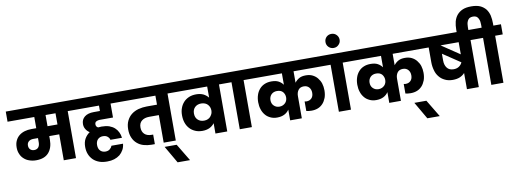

<svg xmlns="http://www.w3.org/2000/svg" viewBox="-105 -1601 6590 2449"><g transform="rotate(-10 3190.0 -376.5)"><path d="M255.9 -193.8Q291.5 -193.8 311 -217.8Q329.1 -241.7 329.1 -280.8V-335.9H269Q232.4 -335.9 210 -317.9Q186 -298.3 186 -264.2Q186 -230.5 206.1 -211.9Q225.6 -193.8 255.9 -193.8ZM-17.1 -608.9V-740.2H859.9V-608.9H762.2V0H604V-335.9H475.1V-289.1Q475.1 -183.6 420.9 -122.1Q367.2 -61 258.8 -61Q210.4 -61 168.9 -76.2Q129.9 -88.9 100.1 -117.2Q70.8 -143.1 56.2 -181.2Q40 -216.8 40 -264.2Q40 -316.4 58.1 -353Q74.7 -389.6 106 -415Q136.7 -439.9 178.2 -452.1Q218.3 -463.9 265.1 -463.9H329.1V-608.9ZM475.1 -463.9H604V-608.9H475.1Z M1384.8 -77.1Q1379.9 -30.8 1361.8 1Q1341.3 37.1 1313 61Q1279.8 86.4 1239.7 99.1Q1199.7 111.8 1147.9 111.8Q1087.4 111.8 1045.9 96.2Q1000 79.6 967.8 48.8Q935.1 16.1 918.9 -24.9Q901.9 -67.4 901.9 -120.1Q901.9 -181.2 925.8 -224.1Q950.2 -267.6 991.7 -295.9Q960.4 -315.4 942.9 -345.2Q924.8 -373.5 924.8 -411.1Q924.8 -470.7 967.8 -504.9Q1010.7 -539.1 1086.9 -539.1H1167V-608.9H825.7V-740.2H1444.8V-608.9H1316.9V-428.2H1142.6Q1119.6 -428.2 1099.6 -417Q1080.6 -407.2 1080.6 -379.9Q1080.6 -350.1 1107.9 -336.9Q1128.9 -339.8 1151.9 -339.8Q1206.5 -339.8 1250 -326.2Q1292.5 -310.5 1319.8 -286.1Q1346.7 -262.2 1363.8 -227.1Q1380.4 -193.4 1384.8 -153.8H1234.9Q1230.5 -177.2 1208 -196.8Q1186 -215.8 1147.9 -215.8Q1107.4 -215.8 1081.5 -189.9Q1055.7 -162.6 1055.7 -117.2Q1055.7 -68.8 1081.5 -43Q1107.4 -17.1 1147.9 -17.1Q1183.6 -17.1 1205.6 -36.1Q1227.1 -53.7 1234.9 -77.1Z M2054.7 -608.9V0H1897.9V-356.9H1772.9Q1712.9 -356.9 1676.8 -328.1Q1639.6 -299.8 1639.6 -242.2Q1639.6 -188.5 1670.9 -157.2Q1703.1 -125 1764.6 -125H1783.7V-1H1740.7Q1689.5 -1 1639.6 -15.1Q1592.8 -28.8 1557.6 -59.1Q1521.5 -89.4 1502 -134.8Q1481 -180.2 1481 -245.1Q1481 -309.1 1503.9 -356Q1527.8 -404.3 1564.9 -433.1Q1604.5 -463.9 1655.8 -478Q1710.9 -492.2 1764.6 -492.2H1897.9V-608.9H1410.6V-740.2H2152.8V-608.9Z M2029.3 277.8 1900.4 55.2H2056.2L2190.4 277.8Z M2455.1 -187Q2484.4 -187 2504.4 -196.8Q2526.4 -206.1 2539.1 -222.2Q2555.7 -243.7 2561 -257.8Q2568.4 -277.3 2568.4 -297.9V-298.8Q2568.4 -320.8 2561 -340.8Q2554.2 -358.9 2539.1 -376Q2525.4 -391.1 2504.4 -399.9Q2481.9 -409.2 2455.1 -409.2Q2404.8 -409.2 2373 -378.9Q2342.3 -348.1 2342.3 -298.8Q2342.3 -247.1 2373 -217.8Q2403.8 -187 2455.1 -187ZM2118.2 -608.9V-740.2H2819.3V-608.9H2721.2V0H2568.4V-133.8Q2514.2 -62 2412.1 -62Q2357.9 -62 2318.4 -80.1Q2274.4 -99.6 2247.1 -130.9Q2218.3 -162.6 2203.1 -207Q2188.5 -250 2188.5 -303.2Q2188.5 -356 2204.1 -396Q2218.3 -436.5 2248 -469.2Q2274.9 -499 2318.4 -518.1Q2359.4 -535.2 2412.1 -535.2Q2463.9 -535.2 2503.4 -517.1Q2543.5 -496.6 2568.4 -464.8V-608.9Z M3138.2 -740.2V-608.9H3040V0H2883.3V-608.9H2785.2V-740.2Z M3536.1 -139.2Q3512.7 -103.5 3474.1 -84Q3435.1 -64 3379.9 -64Q3330.6 -64 3293.9 -82Q3254.4 -100.1 3230 -129.9Q3201.7 -163.1 3189 -204.1Q3174.3 -247.1 3174.3 -297.9Q3174.3 -350.1 3189 -393.1Q3201.7 -432.6 3230 -465.8Q3257.3 -497.6 3296.9 -514.2Q3335 -530.8 3386.2 -530.8Q3441.9 -530.8 3477.1 -512.2Q3512.7 -493.2 3536.1 -460.9V-608.9H3104V-740.2H4103V-608.9H3687V-460.9Q3710 -492.7 3745.1 -512.2Q3777.3 -530.8 3831.1 -530.8Q3881.3 -530.8 3917 -513.2Q3955.1 -494.6 3980 -463.9Q4007.8 -429.7 4020 -392.1Q4033.2 -350.1 4033.2 -301.8Q4033.2 -249 4018.1 -206.1Q4000 -160.2 3975.1 -133.8Q3945.8 -102.5 3910.2 -88.9Q3873 -74.2 3827.1 -74.2Q3815.4 -74.2 3793 -76.2Q3778.3 -77.6 3759.3 -82V-205.1Q3769.5 -202.1 3784.2 -202.1Q3824.2 -202.1 3849.1 -227.1Q3874 -252 3874 -297.9Q3874 -341.3 3849.1 -369.1Q3824.2 -397 3781.2 -397Q3732.9 -397 3710 -365.2Q3687 -333.5 3687 -288.1V0H3536.1ZM3333 -296.9Q3333 -251 3361.3 -224.1Q3389.6 -195.8 3434.1 -195.8Q3457 -195.8 3478 -205.1Q3494.6 -212.4 3510.3 -228Q3522.5 -240.2 3530.3 -261.2Q3536.1 -279.8 3536.1 -297.9Q3536.1 -337.4 3511.2 -368.2Q3485.8 -397.9 3435.1 -397.9Q3390.6 -397.9 3362.3 -371.1Q3333 -341.8 3333 -296.9Z M4421.9 -740.2V-608.9H4323.7V0H4167V-608.9H4068.8V-740.2Z M4243.7 -813Q4205.6 -813 4178.7 -839.8Q4152.8 -865.7 4152.8 -903.8Q4152.8 -941.9 4178.7 -969.2Q4206.1 -995.1 4243.7 -995.1Q4282.7 -995.1 4308.6 -969.2Q4335.9 -941.9 4335.9 -903.8Q4335.9 -865.7 4308.6 -839.8Q4283.2 -813 4243.7 -813Z M4819.8 -139.2Q4796.4 -103.5 4757.8 -84Q4718.8 -64 4663.6 -64Q4614.3 -64 4577.6 -82Q4538.1 -100.1 4513.7 -129.9Q4485.4 -163.1 4472.7 -204.1Q4458 -247.1 4458 -297.9Q4458 -350.1 4472.7 -393.1Q4485.4 -432.6 4513.7 -465.8Q4541 -497.6 4580.6 -514.2Q4618.7 -530.8 4669.9 -530.8Q4725.6 -530.8 4760.7 -512.2Q4796.4 -493.2 4819.8 -460.9V-608.9H4387.7V-740.2H5386.7V-608.9H4970.7V-460.9Q4993.7 -492.7 5028.8 -512.2Q5061 -530.8 5114.7 -530.8Q5165 -530.8 5200.7 -513.2Q5238.8 -494.6 5263.7 -463.9Q5291.5 -429.7 5303.7 -392.1Q5316.9 -350.1 5316.9 -301.8Q5316.9 -249 5301.8 -206.1Q5283.7 -160.2 5258.8 -133.8Q5229.5 -102.5 5193.8 -88.9Q5156.7 -74.2 5110.8 -74.2Q5099.1 -74.2 5076.7 -76.2Q5062 -77.6 5043 -82V-205.1Q5053.2 -202.1 5067.9 -202.1Q5107.9 -202.1 5132.8 -227.1Q5157.7 -252 5157.7 -297.9Q5157.7 -341.3 5132.8 -369.1Q5107.9 -397 5064.9 -397Q5016.6 -397 4993.7 -365.2Q4970.7 -333.5 4970.7 -288.1V0H4819.8ZM4616.7 -296.9Q4616.7 -251 4645 -224.1Q4673.3 -195.8 4717.8 -195.8Q4740.7 -195.8 4761.7 -205.1Q4778.3 -212.4 4793.9 -228Q4806.2 -240.2 4814 -261.2Q4819.8 -279.8 4819.8 -297.9Q4819.8 -337.4 4794.9 -368.2Q4769.5 -397.9 4718.8 -397.9Q4674.3 -397.9 4646 -371.1Q4616.7 -341.8 4616.7 -296.9Z M5263.7 277.8 5134.8 55.2H5290.5L5424.8 277.8Z M5703.6 -279.8Q5745.6 -279.8 5774.4 -299.8Q5802.7 -319.3 5815.4 -350.1L5589.8 -501V-413.1Q5589.8 -354.5 5617.7 -317.9Q5645.5 -279.8 5703.6 -279.8ZM5352.5 -608.9V-740.2H6077.6V-608.9H5979.5V0H5825.7V-210Q5802.2 -182.6 5763.7 -165Q5724.1 -147.9 5670.4 -147.9Q5612.3 -147.9 5569.8 -168.9Q5524.9 -189.5 5496.6 -225.1Q5465.3 -262.2 5452.6 -311Q5437.5 -362.3 5437.5 -418V-608.9ZM5590.8 -608.9 5825.7 -451.2V-608.9Z M5822.8 -770Q5822.8 -826.7 5834.5 -875Q5848.6 -924.8 5875.5 -957Q5905.3 -992.7 5950.7 -1012.2Q5994.1 -1030.8 6062.5 -1030.8Q6130.4 -1030.8 6175.8 -1011.2Q6218.3 -992.2 6248.5 -956.1Q6275.4 -920.4 6287.6 -873Q6298.3 -822.3 6298.3 -770V-740.2H6396.5V-608.9H6298.3V0H6141.6V-608.9H6043.5V-740.2H6146.5V-777.8Q6146.5 -795.9 6143.6 -818.8Q6141.1 -837.9 6131.3 -857.9Q6122.1 -877.4 6106.4 -888.2Q6088.9 -898.9 6062.5 -898.9Q6034.7 -898.9 6015.6 -888.2Q5998.5 -876.5 5989.7 -857.9Q5980 -837.9 5977.5 -818.8Q5974.6 -795.9 5974.6 -777.8V-705.1H5822.8Z"/></g></svg>

Font: PoppinsZ
Style: Bold
Weight: 700
Designer: Ninad Kale (Devanagari), Jonny Pinhorn (Latin)
Foundry: Indian Type Foundry
Version: Version 3.002;FEAKit 1.0